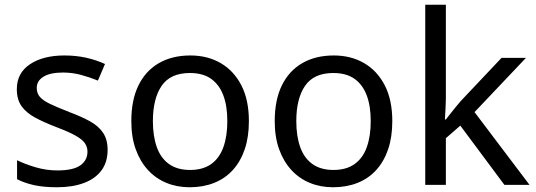

<svg xmlns="http://www.w3.org/2000/svg" viewBox="-20 -780 2263 810"><path d="M434 -148Q434 -96 408 -61Q382 -26 334 -8Q286 10 220 10Q164 10 123.5 1Q83 -8 52 -24V-104Q84 -88 129.5 -74.5Q175 -61 222 -61Q289 -61 319 -82.5Q349 -104 349 -140Q349 -160 338 -176Q327 -192 298.5 -208Q270 -224 217 -244Q165 -264 128 -284Q91 -304 71 -332Q51 -360 51 -404Q51 -472 106.5 -509Q162 -546 252 -546Q301 -546 343.5 -536.5Q386 -527 423 -510L393 -440Q359 -454 322 -464Q285 -474 246 -474Q192 -474 163.5 -456.5Q135 -439 135 -409Q135 -387 148 -371.5Q161 -356 191.5 -341.5Q222 -327 273 -307Q324 -288 360 -268Q396 -248 415 -219.5Q434 -191 434 -148Z M1030 -269Q1030 -202 1012.5 -150.5Q995 -99 962.5 -63Q930 -27 883.5 -8.5Q837 10 780 10Q727 10 682 -8.5Q637 -27 604 -63Q571 -99 552.5 -150.5Q534 -202 534 -269Q534 -358 564 -419.5Q594 -481 650 -513.5Q706 -546 783 -546Q856 -546 911.5 -513.5Q967 -481 998.5 -419.5Q1030 -358 1030 -269ZM625 -269Q625 -206 641.5 -159.5Q658 -113 693 -88Q728 -63 782 -63Q836 -63 871 -88Q906 -113 922.5 -159.5Q939 -206 939 -269Q939 -333 922 -378Q905 -423 870.5 -447.5Q836 -472 781 -472Q699 -472 662 -418Q625 -364 625 -269Z M1635 -269Q1635 -202 1617.5 -150.5Q1600 -99 1567.5 -63Q1535 -27 1488.5 -8.5Q1442 10 1385 10Q1332 10 1287 -8.5Q1242 -27 1209 -63Q1176 -99 1157.5 -150.5Q1139 -202 1139 -269Q1139 -358 1169 -419.5Q1199 -481 1255 -513.5Q1311 -546 1388 -546Q1461 -546 1516.5 -513.5Q1572 -481 1603.5 -419.5Q1635 -358 1635 -269ZM1230 -269Q1230 -206 1246.5 -159.5Q1263 -113 1298 -88Q1333 -63 1387 -63Q1441 -63 1476 -88Q1511 -113 1527.5 -159.5Q1544 -206 1544 -269Q1544 -333 1527 -378Q1510 -423 1475.5 -447.5Q1441 -472 1386 -472Q1304 -472 1267 -418Q1230 -364 1230 -269Z M1861 -363Q1861 -347 1859.5 -321Q1858 -295 1857 -276H1861Q1867 -284 1879 -299Q1891 -314 1903.5 -329.5Q1916 -345 1925 -355L2096 -536H2199L1982 -307L2214 0H2108L1922 -250L1861 -197V0H1774V-760H1861Z"/></svg>

Font: lbangla25
Style: Book
Weight: 400
Designer: Jelle Bosma - Monotype Design Team
Foundry: Monotype Imaging Inc.
Version: Version 2.003